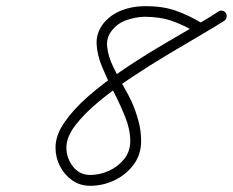

<svg xmlns="http://www.w3.org/2000/svg" viewBox="-20 -579 751 619"><path d="M639 -479Q636 -473 629 -471Q622 -469 615 -473Q573 -498 534.5 -511.5Q496 -525 445 -525Q416 -524 387.5 -514Q359 -504 341 -481Q322 -458 325.5 -427.5Q329 -397 344.5 -364.5Q360 -332 377.5 -302Q395 -272 405 -250Q418 -220 426.5 -188.5Q435 -157 435 -124Q435 -81 411 -48.5Q387 -16 349.5 2Q312 20 271 20Q238 20 213 2.5Q188 -15 173.5 -43Q159 -71 159 -103Q159 -143 188 -185Q217 -227 264.5 -268.5Q312 -310 370 -349.5Q428 -389 487.5 -424.5Q547 -460 598.5 -489.5Q650 -519 684 -542Q684 -542 684 -542Q684 -542 684 -542Q690 -546 697 -544.5Q704 -543 708 -537Q712 -531 710.5 -523.5Q709 -516 703 -512Q672 -492 623 -463.5Q574 -435 516.5 -400.5Q459 -366 402 -328Q345 -290 298 -251Q251 -212 222.5 -174.5Q194 -137 194 -103Q194 -70 215 -42.5Q236 -15 271 -15Q302 -15 331.5 -28.5Q361 -42 380.5 -66.5Q400 -91 400 -124Q400 -161 384 -201Q368 -241 347 -282Q326 -323 309.5 -362.5Q293 -402 291.5 -437.5Q290 -473 313 -503Q337 -532 372 -545.5Q407 -559 444 -559Q501 -560 544 -545.5Q587 -531 633 -503Q640 -499 641.5 -492Q643 -485 639 -479Z"/></svg>

Font: FRB American Cursive
Style: Italic
Weight: 400
Italic angle: -25°
Version: Version 2.0;Modular Font Editor K font №1